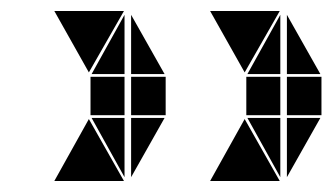

<svg xmlns="http://www.w3.org/2000/svg" viewBox="-20 -422 608 350"><path d="M490 -92H363L426 -205ZM363 -402H490L426 -290ZM566 -282V-212H503V-282ZM282 -282V-212H219V-282ZM491 -282V-212H429V-282ZM503 -99V-207H564ZM564 -287H503V-395ZM280 -287H219V-395ZM219 -99V-207H280ZM431 -207H491V-99ZM491 -395V-287H431ZM79 -92 142 -205 206 -92ZM206 -402 142 -290 79 -402ZM207 -212H145V-282H207ZM207 -287H147L207 -395ZM207 -207V-99L147 -207Z"/></svg>

Font: CAT DyFa
Style: Regular
Weight: 400
Designer: Peter Wiegel
Foundry: Peter Wiegel
Version: Version 1.001; ttfautohint (v1.3)